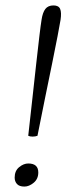

<svg xmlns="http://www.w3.org/2000/svg" viewBox="-20 -675 255 707"><path d="M100 -172Q90 -172 84 -175Q92 -246 99.5 -314.5Q107 -383 113.5 -441.5Q120 -500 125 -542Q130 -584 133 -602Q137 -629 147 -642Q157 -655 177 -655Q196 -655 201.5 -642Q207 -629 203 -602Q200 -584 192 -542Q184 -500 172 -441.5Q160 -383 146 -314.5Q132 -246 118 -175Q110 -172 100 -172ZM70 12Q51 12 42.5 2.5Q34 -7 34 -21Q34 -46 50.5 -59.5Q67 -73 84 -73Q121 -73 121 -40Q121 -16 104 -2Q87 12 70 12Z"/></svg>

Font: Petrona Light
Style: Italic
Weight: 300
Italic angle: -9°
Designer: Ringo R. Seeber
Foundry: Ringo R. Seeber
Version: Version 2.001; ttfautohint (v1.8.3)